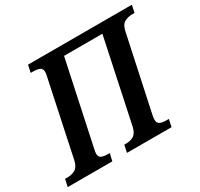

<svg xmlns="http://www.w3.org/2000/svg" viewBox="-179 -901 1132 1089"><g transform="rotate(-30 387.0 -357.0)"><path d="M-29 0 -19 -48H-3Q26 -48 48 -60.5Q70 -73 79 -112L183 -603Q187 -619 187 -630Q187 -652 171 -659Q155 -666 126 -666H113L123 -714H803L793 -666H778Q749 -666 726.5 -653.5Q704 -641 696 -602L591 -111Q588 -96 588 -84Q588 -62 604 -55Q620 -48 648 -48H661L651 0H359L369 -48H380Q409 -48 430.5 -60.5Q452 -73 461 -112L576 -655H325L209 -111Q205 -94 205 -83Q205 -62 220 -55Q235 -48 261 -48H274L263 0Z"/></g></svg>

Font: Noto Serif SemiCondensed SemiBold
Style: Italic
Weight: 600
Width: 4
Italic angle: -12°
Designer: Monotype Design Team
Foundry: Monotype Imaging Inc.
Version: Version 2.014; ttfautohint (v1.8.4.7-5d5b)